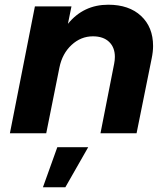

<svg xmlns="http://www.w3.org/2000/svg" viewBox="-20 -565 712 814"><path d="M629 -370Q629 -346 623 -317L559 0H406L464 -295Q467 -310 467 -324Q467 -364 442.5 -387.5Q418 -411 374 -411Q323 -411 283.5 -374.5Q244 -338 232 -279L176 0H22L128 -538H283L268 -464Q334 -545 439 -545Q527 -545 578 -497.5Q629 -450 629 -370ZM223 59H354L257 229H162Z"/></svg>

Font: Gontserrat SemiBold
Style: Italic
Weight: 600
Italic angle: -11.3°
Designer: Julieta Ulanovsky
Foundry: Julieta Ulanovsky
Version: Version 6.001